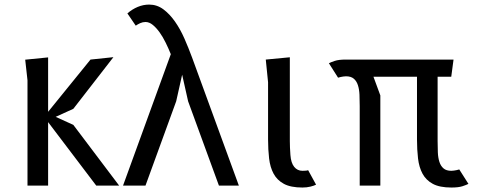

<svg xmlns="http://www.w3.org/2000/svg" viewBox="-20 -810 2090 838"><path d="M100 0V-459.5L90 -549.5L190 -559.5V-322L375 -550L475 -560.5L300 -335L223 -300L300 -265L500 0H400L190 -277V0Z M775 -484 749 -368 615 0H517L725.5 -573.5Q715.5 -598.5 703.2 -623.5Q691 -648.5 676.8 -668.5Q662.5 -688.5 647 -701.2Q631.5 -714 615 -714Q603 -714 592 -709Q581 -704 572.5 -698L536 -751.5Q556.5 -769.5 581 -779.8Q605.5 -790 631 -790Q665 -790 692.8 -769.5Q720.5 -749 743.5 -716.2Q766.5 -683.5 784.8 -642Q803 -600.5 818.5 -558.5L1022.5 0H935.5L801 -368Z M1150 -451 1140 -550 1245 -560V-194.5Q1245 -168.5 1247.5 -133.8Q1250 -99 1264 -81.8Q1278 -64.5 1300 -64.5Q1311 -64.5 1316.5 -65.2Q1322 -66 1325 -67L1359.5 -4Q1351 0.5 1335 4.5Q1319 8.5 1300 8.5Q1249 8.5 1219.2 -7.5Q1189.5 -23.5 1174.2 -51.8Q1159 -80 1154.5 -118.5Q1150 -157 1150 -201.5Z M1890 -475V-194.5Q1890 -168.5 1891 -145Q1892 -121.5 1897.8 -103.5Q1903.5 -85.5 1915.8 -75Q1928 -64.5 1950 -64.5Q1955.5 -64.5 1961.5 -65.5Q1967.5 -66.5 1973 -67.5Q1978.5 -69 1984.5 -70.5L2024.5 -7.5Q2016 -3 1998.5 2.8Q1981 8.5 1950 8.5Q1899 8.5 1869.2 -7.5Q1839.5 -23.5 1824.2 -51.8Q1809 -80 1804.5 -118.5Q1800 -157 1800 -201.5V-475H1610L1640 -393.5V0H1550V-347Q1550 -373 1549 -396.5Q1548 -420 1542.2 -438Q1536.5 -456 1524.2 -466.5Q1512 -477 1490 -477Q1484.5 -477 1478.2 -476Q1472 -475 1467 -474Q1461 -472.5 1455.5 -471L1415.5 -534Q1424 -538.5 1441.2 -544.2Q1458.5 -550 1489 -550H1959.5L1949.5 -475Z"/></svg>

Font: B612
Style: Regular
Weight: 400
Designer: Nicolas Chauveau, Thomas Paillot, Jonathan Favre-Lamarine, Jean-Luc Vinot
Foundry: AIRBUS
Version: Version 1.008